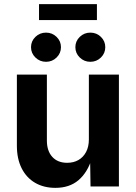

<svg xmlns="http://www.w3.org/2000/svg" viewBox="-20 -910 663 937"><path d="M250.3 6.8Q193.8 6.8 151.4 -17.8Q109 -42.5 85.7 -88.7Q62.4 -134.9 62.4 -198.7V-545.9H208.8V-224.2Q208.8 -173.3 235.2 -144.4Q261.5 -115.5 307.8 -115.5Q339 -115.5 362.7 -129Q386.5 -142.6 400.1 -168.3Q413.7 -194 413.7 -229.8V-545.9H560.3V0H421.8L419.7 -136.3H428.3Q406.6 -67.5 362.6 -30.3Q318.6 6.8 250.3 6.8ZM420.9 -608.4Q390.7 -608.4 369.2 -629.4Q347.8 -650.3 347.8 -679.7Q347.8 -709.2 369.2 -730Q390.7 -750.8 420.9 -750.8Q451.2 -750.8 472.5 -730Q493.8 -709.2 493.8 -679.7Q493.8 -650.2 472.5 -629.3Q451.2 -608.4 420.9 -608.4ZM204.6 -608.4Q174.3 -608.4 152.8 -629.4Q131.4 -650.3 131.4 -679.7Q131.4 -709.2 152.8 -730Q174.3 -750.8 204.6 -750.8Q234.8 -750.8 256.1 -730Q277.5 -709.2 277.5 -679.7Q277.5 -650.2 256.1 -629.3Q234.8 -608.4 204.6 -608.4ZM453 -889.9V-812.1H170.4V-889.9Z"/></svg>

Font: Inter Variable LoSnoCo
Style: Regular
Weight: 400
Designer: Rasmus Andersson
Foundry: rsms
Version: Version 4.000;git-a52131595; featfreeze: case,dlig,ss01,ss02